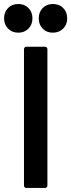

<svg xmlns="http://www.w3.org/2000/svg" viewBox="-72 -932 353 952"><path d="M19 -770Q-12.2 -770 -32 -790Q-51.8 -810.1 -51.8 -840.8Q-51.8 -872.6 -32 -892.3Q-12.2 -912.1 19 -912.1Q49.8 -912.1 69.3 -892.1Q88.9 -872.1 88.9 -840.8Q88.9 -810.1 69.1 -790Q49.3 -770 19 -770ZM120.1 -840.8Q120.1 -872.1 139.6 -892.1Q159.2 -912.1 189.9 -912.1Q221.7 -912.1 241.5 -892.1Q261.2 -872.1 261.2 -840.8Q261.2 -810.1 241 -790Q220.7 -770 189.9 -770Q159.2 -770 139.6 -790Q120.1 -810.1 120.1 -840.8ZM59.1 0Q53.7 0 50.3 -3.4Q46.9 -6.8 46.9 -12.2V-688Q46.9 -693.4 50.3 -696.8Q53.7 -700.2 59.1 -700.2H150.9Q156.2 -700.2 159.7 -696.8Q163.1 -693.4 163.1 -688V-12.2Q163.1 -6.8 159.7 -3.4Q156.2 0 150.9 0Z"/></svg>

Font: Barlow Condensed SemiBold
Style: Regular
Weight: 600
Width: 3
Designer: Jeremy Tribby
Foundry: Tribby Type
Version: Version 1.422;hotconv 1.0.109;makeotfexe 2.5.65596